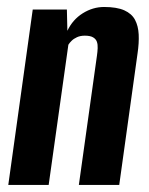

<svg xmlns="http://www.w3.org/2000/svg" viewBox="-20 -522 422 542"><path d="M3.4 0 72.4 -495H168.8L170.2 -435.1Q185.2 -466.7 213.6 -484.5Q242.1 -502.3 273.8 -502.3Q309.6 -502.3 330.8 -492.9Q351.9 -483.4 361.1 -466.1Q370.3 -448.8 371.5 -424.8Q372.7 -400.8 368.3 -371.3L316.6 0H202.6L253.6 -364.4Q255.3 -375.8 255.7 -386.1Q256.2 -396.3 253.5 -404.1Q250.7 -411.9 242.7 -416.6Q234.8 -421.3 219.3 -421.3Q206.8 -421.3 197.4 -417Q188 -412.7 182.2 -406.9Q176.3 -401.2 173 -395.7L117.4 0Z"/></svg>

Font: Alumni Sans Thin
Style: Italic
Weight: 100
Italic angle: -8°
Designer: Robert E. Leuschke
Foundry: Robert E. Leuschke
Version: Version 1.016